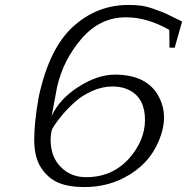

<svg xmlns="http://www.w3.org/2000/svg" viewBox="-20 -747 757 777"><path d="M189 -219Q180 -175 191 -132.5Q202 -90 238.5 -60Q275 -30 329 -30Q445 -30 516 -122Q573 -197 566 -280Q559 -362 490 -388Q466 -397 435 -397Q394 -397 353.5 -379Q313 -361 284.5 -335.5Q256 -310 233.5 -283.5Q211 -257 200 -239.5Q189 -222 189 -219ZM666 -554 665 -626Q576 -677 489 -677Q385 -677 310.5 -591Q236 -505 211 -395Q209 -382 202 -346.5Q195 -311 189 -277Q220 -346 297.5 -395.5Q375 -445 445 -445Q576 -445 623 -355Q664 -277 624 -180Q583 -79 481 -27Q409 10 321 10Q258 10 216.5 -7.5Q175 -25 147 -67Q119 -109 118.5 -179.5Q118 -250 137 -356Q179 -551 275.5 -639Q372 -727 500 -727Q528 -727 551 -724Q574 -721 600.5 -711.5Q627 -702 637.5 -698Q648 -694 680 -678Q712 -662 717 -660L687 -554Z"/></svg>

Font: Afta serif
Style: Italic
Weight: 400
Italic angle: -12°
Designer: parq.ink
Foundry: Oriol Esparraguera Font
Version: Version 1.000